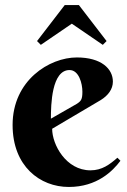

<svg xmlns="http://www.w3.org/2000/svg" viewBox="-20 -735 503 762"><path d="M380 -338C409 -356 428 -381 428 -411C428 -462 382 -507 285 -507C176 -507 30 -416 30 -239C30 -75 139 7 253 7C366 7 428 -57 458 -97L446 -109C415 -82 385 -59 339 -59C242 -59 187 -161 187 -224ZM285 -323 182 -264C182 -320 185 -457 256 -457C293 -457 307 -404 307 -371C307 -341 302 -334 285 -323ZM237 -715 127 -572 142 -557 265 -641 388 -557 403 -572 293 -715Z"/></svg>

Font: Berkshire Swash
Style: Regular
Weight: 700
Designer: Astigmatic (AOETI)
Foundry: Astigmatic (AOETI)
Version: Version 1.000